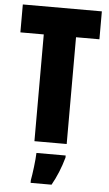

<svg xmlns="http://www.w3.org/2000/svg" viewBox="-62 -754 576 1014"><g transform="rotate(5 226.5 -246.5)"><path d="M312 -566H436V-714H17V-566H141V0H312ZM157 61Q156 91 150.5 136Q145 181 140 207V221H251Q289 154 312 72V61Z"/></g></svg>

Font: Noto Sans Display Condensed Black
Style: Regular
Weight: 900
Width: 3
Designer: Monotype Design team
Foundry: Monotype Imaging Inc.
Version: 1.000